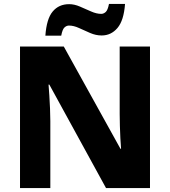

<svg xmlns="http://www.w3.org/2000/svg" viewBox="-20 -949 858 969"><path d="M737 0H515L229 -522H225Q227 -499 229 -467Q231 -435 232.5 -401Q234 -367 234 -338V0H81V-714H302L588 -198H591Q589 -220 587.5 -251Q586 -282 585 -315Q584 -348 584 -374V-714H737ZM209 -769Q215 -854 246 -891Q277 -928 329 -928Q355 -928 383 -916Q411 -904 439 -891.5Q467 -879 491 -879Q503 -879 513.5 -888.5Q524 -898 530 -929H611Q605 -846 573 -808Q541 -770 493 -770Q464 -770 435 -782.5Q406 -795 379 -807.5Q352 -820 328 -820Q316 -820 305.5 -810.5Q295 -801 289 -769Z"/></svg>

Font: Noto Sans Cherokee ExtraBold
Style: Regular
Weight: 800
Designer: Monotype Design Team
Foundry: Monotype Imaging Inc.
Version: Version 2.001; ttfautohint (v1.8.4.7-5d5b)